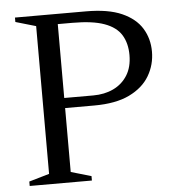

<svg xmlns="http://www.w3.org/2000/svg" viewBox="-50 -732 705 778"><g transform="rotate(-5 302.0 -342.5)"><path d="M488.5 -493.5Q488.5 -541.5 467.8 -575.2Q447 -609 399.2 -626.2Q351.5 -643.5 269.5 -643.5H138L142.5 -685H328Q418.5 -685 473.8 -660.5Q529 -636 554.8 -594Q580.5 -552 580.5 -499.5Q580.5 -446 554 -401Q527.5 -356 472 -329Q416.5 -302 328 -302H142.5L138 -343H328Q374 -343 410.2 -360.2Q446.5 -377.5 467.5 -411Q488.5 -444.5 488.5 -493.5ZM210 -685V-42L292.5 -18V0H39.5V-18L122 -42V-643L39.5 -667V-685Z"/></g></svg>

Font: Newsreader 36pt
Style: Regular
Weight: 400
Designer: Hugues Gentile
Foundry: Production Type
Version: Version 1.003